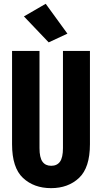

<svg xmlns="http://www.w3.org/2000/svg" viewBox="-20 -979 538 1011"><path d="M43.5 -219.7Q43.5 -95.7 101.1 -42Q158.7 11.7 249 11.7Q338.9 11.7 396.2 -42.2Q453.6 -96.2 453.6 -219.7V-710.9H311.5V-199.2Q311.5 -149.4 295.9 -127.7Q280.3 -106 249.5 -106Q219.2 -106 203.6 -127.7Q188 -149.4 188 -199.2V-710.9H43.5ZM236.3 -755.9 335 -801.8 220.7 -959 106 -892.6Z"/></svg>

Font: Roboto Flex
Style: wght 700 wdth 25 opsz 34 GRAD 0.00 slnt 0.00 XTRA 468 XOPQ 96 YOPQ 79 YTLC 514 YTUC 712 YTAS 750 YTDE -203.00 YTFI 738
Weight: 700
Width: 1
Designer: Berlow after Robertson
Foundry: Google
Version: Version 3.100